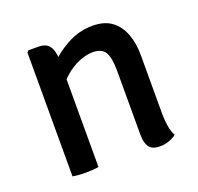

<svg xmlns="http://www.w3.org/2000/svg" viewBox="-96 -606 738 716"><g transform="rotate(-20 273.0 -247.5)"><path d="M123 -498Q155.5 -498 168.2 -478.5Q181 -459 181 -424.5V0Q171 2 157.5 3Q144 4 130 4Q116 4 102.5 3Q89 2 78 0V-491.5L84.5 -498ZM472 -105.5Q472 -79.5 475.8 -56.2Q479.5 -33 489 -15.5Q477.5 -6 460 0.2Q442.5 6.5 424 6.5Q393.5 6.5 381.2 -10Q369 -26.5 369 -59V-313.5Q369 -364 356 -386.8Q343 -409.5 306.5 -409.5Q281.5 -409.5 252.2 -397.5Q223 -385.5 197 -363.2Q171 -341 155 -311.5V-410.5Q188.5 -449 237 -475.8Q285.5 -502.5 339.5 -502.5Q386.5 -502.5 415.5 -480.8Q444.5 -459 458.2 -422Q472 -385 472 -338.5Z"/></g></svg>

Font: Signika
Style: Regular
Weight: 400
Designer: Anna Giedry
Foundry: Anna Giedry
Version: Version 2.001